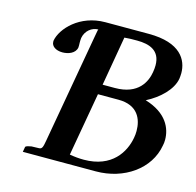

<svg xmlns="http://www.w3.org/2000/svg" viewBox="-97 -747 867 849"><g transform="rotate(15 336.5 -322.0)"><path d="M83 -508V-503C83 -483 103 -468 134 -468C160 -468 192 -479 197 -507C198 -513 197 -521 197 -529C197 -536 197 -542 198 -551C204 -585 232 -607 262 -607C260 -607 259 -598 254 -571L166 -72C161 -45 159 -32 144 -32L110 -31C90 -27 84 -25 83 -21L79 2H413C542 2 651 -74 670 -185C672 -193 673 -202 673 -212C673 -263 647 -328 545 -359C604 -389 655 -438 664 -489C665 -497 666 -506 666 -515C666 -575 629 -646 482 -646H283C167 -646 93 -565 83 -508ZM334 -330H428C518 -330 541 -270 541 -217C541 -206 540 -195 538 -185C526 -118 477 -34 348 -34C326 -34 306 -36 283 -40ZM382 -602C400 -604 420 -604 440 -604C497 -604 547 -587 547 -519C547 -509 546 -499 544 -487C536.7 -443 507 -376 399 -376H343Z"/></g></svg>

Font: Linux Libertine O
Style: Bold Italic
Weight: 700
Italic angle: -11.5°
Designer: Philipp H. Poll
Foundry: Philipp H. Poll
Version: Version 4.1.0